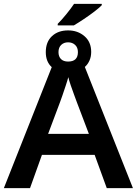

<svg xmlns="http://www.w3.org/2000/svg" viewBox="-20 -978 711 998"><path d="M280 -854Q301 -875 325 -904.5Q349 -934 365 -958H509V-951Q498 -939 472 -919Q446 -899 416 -879Q386 -859 364 -846H280ZM249 -629Q218 -657 218 -707Q218 -760 250 -790Q282 -820 334 -820Q384 -820 419 -790Q454 -760 454 -708Q454 -683 445 -663Q436 -643 421 -630L671 0H535L472 -173H198L136 0H0ZM334 -658Q385 -658 385 -707Q385 -731 370.5 -744.5Q356 -758 334 -758Q312 -758 298 -744.5Q284 -731 284 -707Q284 -684 297 -671Q310 -658 334 -658ZM230 -282H442L379 -448Q374 -462 365 -486Q356 -510 347.5 -535Q339 -560 335 -577Q331 -561 322 -534Q313 -507 304.5 -482Q296 -457 292 -447Z"/></svg>

Font: Noto Sans SemiBold
Style: Regular
Weight: 600
Designer: Monotype Design Team
Foundry: Monotype Imaging Inc.
Version: Version 2.007